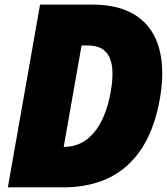

<svg xmlns="http://www.w3.org/2000/svg" viewBox="-20 -804 718 824"><path d="M13.7 0H250.5C488.3 0 623 -135.7 666 -379.4C709 -624.5 618.2 -784.2 377.4 -784.2H151.9ZM253.4 -173.8 330.1 -608.9H356.9C452.6 -608.9 477.5 -537.1 455.1 -409.7C428.7 -259.8 357.4 -173.8 257.3 -173.8Z"/></svg>

Font: Decalotype Black Italic
Style: Regular
Weight: 900
Italic angle: -10°
Designer: Alfredo Marco Pradil
Foundry: Alfredo Marco Pradil
Version: Version 1.0